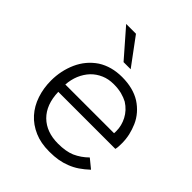

<svg xmlns="http://www.w3.org/2000/svg" viewBox="-198 -812 935 935"><g transform="rotate(45 269.0 -345.0)"><path d="M303 7.5H298.5Q242 7.5 199 -11Q153.5 -30.5 123 -64.5Q92.5 -98.5 77 -145Q61.5 -191 61.5 -243.5Q61.5 -310.5 88 -370.5Q115 -430.5 168.5 -466.5Q222 -500.5 294.5 -500.5Q370.5 -500.5 422.5 -468Q448 -451.5 467.5 -429Q487 -406.5 498.5 -380Q509.5 -354.5 516 -327Q522 -299.5 522 -272.5Q522 -261.5 521.5 -250.5Q521 -239.5 518.5 -229.5H125.5Q128 -143.5 175.5 -96.5Q223 -50 303 -50Q356.5 -50 392 -65Q430 -82 460 -112L506.5 -74Q483.5 -52.5 460 -36.5Q437 -21 412 -11.5Q387 -1.5 360.5 3Q334 7.5 303 7.5ZM460 -279Q460.5 -283 460.5 -286.5V-295.5Q460.5 -331 442.5 -366Q424 -401.5 388 -424.5Q369.5 -434.5 345 -441Q320 -447 293 -447H289.5Q254 -447 225.5 -434.5Q195.5 -421.5 174 -399Q152.5 -376 139.5 -345Q127 -314.5 124.5 -279ZM297 -556.5H248L125.5 -697H193Z"/></g></svg>

Font: Acari Sans Neue
Style: Regular
Weight: 400
Designer: Alfredo Marco Pradil (font), Cristiano Sobral (main changes)
Foundry: Hanken Design Co. (font), Cristiano Sobral (main changes)
Version: Version 2.459;March 19, 2022;FontCreator 14.0.0.2808 64-bit;